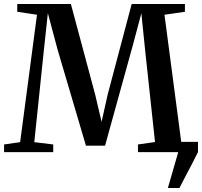

<svg xmlns="http://www.w3.org/2000/svg" viewBox="-24 -763 1012 963"><path d="M818 180 870 0 856 -51.5H969V0Q954 30.5 937.5 62Q921 93.5 905.2 123.5Q889.5 153.5 876 180ZM77 -50 161.5 -689 62.5 -704V-743H331.5L453.5 -288L485.5 -152L516 -288.5L636.5 -743H903.5V-704L801 -689L885 -51L966 -38.5V0H668V-38.5L753.5 -50.5L704 -510.5L685 -696.5L642.5 -537L503 -32.5H407L265 -513.5L216 -697L196 -511L148 -50L243 -38.5V0H-3.5V-38.5Z"/></svg>

Font: Merriweather 72pt SemiBold
Style: Regular
Weight: 600
Version: Version 2.100